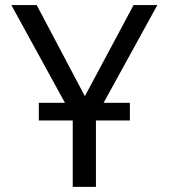

<svg xmlns="http://www.w3.org/2000/svg" viewBox="-20 -726 655 746"><path d="M484.6 -326.7V-257.9H352.8V0H262.6V-257.9H130.8V-326.7H232.3L24.1 -706.2H122.6L309.7 -352.3L499 -706.2H591.3L382.6 -326.7Z"/></svg>

Font: FiraCode Nerd Font
Style: Regular
Weight: 400
Designer: Carrois Corporate, Edenspiekermann AG, Nikita Prokopov
Foundry: Carrois Corporate, Edenspiekermann AG, Nikita Prokopov
Version: Version 6.002;Nerd Fonts 2.1.0